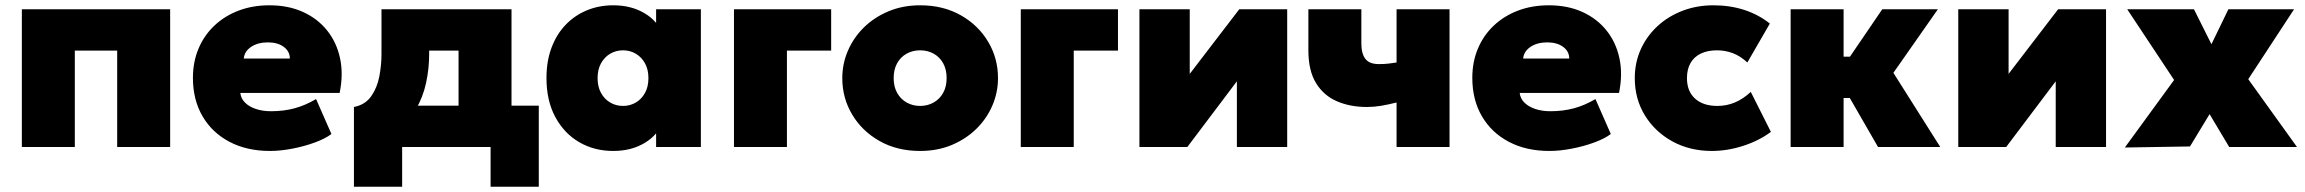

<svg xmlns="http://www.w3.org/2000/svg" viewBox="-20 -555 8702 725"><path d="M62.5 0V-520H622.5V0H422.5V-364H262.5V0Z M999.5 15Q912 15 846.5 -19.5Q781 -54 744.8 -116Q708.5 -178 708.5 -261Q708.5 -321.5 729.8 -371.8Q751 -422 789.8 -458.5Q828.5 -495 881.2 -515Q934 -535 997.5 -535Q1068.5 -535 1123.8 -510Q1179 -485 1215 -440.2Q1251 -395.5 1264 -335.2Q1277 -275 1262.5 -204H887.5Q889.5 -183.5 904.8 -168Q920 -152.5 945.5 -143.8Q971 -135 1003.5 -135Q1051 -135 1092 -146Q1133 -157 1173.5 -181L1231.5 -49Q1208.5 -31.5 1169 -17Q1129.5 -2.5 1084.5 6.2Q1039.5 15 999.5 15ZM900.5 -334H1074.5Q1074.5 -361 1051.5 -378Q1028.5 -395 991.5 -395Q953.5 -395 928.2 -378Q903 -361 900.5 -334Z M1711.5 0V-364H1600.5V-349Q1600.5 -296.5 1589 -242.5Q1577.5 -188.5 1549.5 -140.5Q1521.5 -92.5 1473 -58Q1424.5 -23.5 1350.5 -10L1316.5 -151Q1359.5 -159.5 1382 -192Q1404.5 -224.5 1412.5 -267.2Q1420.5 -310 1420.5 -349V-520H1911.5V0ZM1316.5 150V-151L1413.5 -145L1445.5 -156H2014.5V150H1832.5V0H1498.5V150Z M2295.5 15Q2224 15 2167 -18.2Q2110 -51.5 2076.8 -113.2Q2043.5 -175 2043.5 -260Q2043.5 -324 2062.5 -374.8Q2081.5 -425.5 2115.8 -461.2Q2150 -497 2196 -516Q2242 -535 2295.5 -535Q2364.5 -535 2415.2 -504.2Q2466 -473.5 2484.5 -421L2457.5 -378V-520H2626.5V0H2457.5V-142L2484.5 -99Q2466 -46.5 2415.2 -15.8Q2364.5 15 2295.5 15ZM2332.5 -155Q2359 -155 2380.8 -167.8Q2402.5 -180.5 2415.5 -204Q2428.5 -227.5 2428.5 -260Q2428.5 -292.5 2415.5 -316Q2402.5 -339.5 2380.8 -352.2Q2359 -365 2332.5 -365Q2306 -365 2284.2 -352.2Q2262.5 -339.5 2249.5 -316Q2236.5 -292.5 2236.5 -260Q2236.5 -227.5 2249.5 -204Q2262.5 -180.5 2284.2 -167.8Q2306 -155 2332.5 -155Z M2751.5 0V-520H3118.5V-364H2951.5V0Z M3454.5 15Q3367.5 15 3301.2 -22.5Q3235 -60 3197.8 -122.5Q3160.5 -185 3160.5 -260Q3160.5 -314 3181.8 -363.5Q3203 -413 3242.2 -451.5Q3281.5 -490 3335.5 -512.5Q3389.5 -535 3454.5 -535Q3541.5 -535 3607.8 -497.5Q3674 -460 3711.2 -397.5Q3748.5 -335 3748.5 -260Q3748.5 -206 3727.2 -156.5Q3706 -107 3666.8 -68.5Q3627.5 -30 3573.8 -7.5Q3520 15 3454.5 15ZM3454.5 -155Q3482.5 -155 3505.2 -167.8Q3528 -180.5 3541.2 -204Q3554.5 -227.5 3554.5 -260Q3554.5 -292.5 3541.5 -316Q3528.5 -339.5 3505.8 -352.2Q3483 -365 3454.5 -365Q3426 -365 3403.2 -352.2Q3380.5 -339.5 3367.5 -316Q3354.5 -292.5 3354.5 -260Q3354.5 -227.5 3367.8 -204Q3381 -180.5 3403.8 -167.8Q3426.5 -155 3454.5 -155Z M3834.5 0V-520H4201.5V-364H4034.5V0Z M4282.5 0V-520H4472.5V-276L4659.5 -520H4840.5V0H4650.5V-248L4463.5 0Z M5253.5 0V-168Q5222 -160 5195 -155.5Q5168 -151 5141.5 -151Q5078.5 -151 5028.5 -172.5Q4978.5 -194 4949.5 -241Q4920.5 -288 4920.5 -365V-520H5120.5V-391Q5120.5 -353 5135.5 -333Q5150.5 -313 5186.5 -313Q5209 -313 5224.2 -315Q5239.5 -317 5253.5 -319V-520H5453.5V0Z M5830.5 15Q5743 15 5677.5 -19.5Q5612 -54 5575.8 -116Q5539.5 -178 5539.5 -261Q5539.5 -321.5 5560.8 -371.8Q5582 -422 5620.8 -458.5Q5659.5 -495 5712.2 -515Q5765 -535 5828.5 -535Q5899.5 -535 5954.8 -510Q6010 -485 6046 -440.2Q6082 -395.5 6095 -335.2Q6108 -275 6093.5 -204H5718.5Q5720.5 -183.5 5735.8 -168Q5751 -152.5 5776.5 -143.8Q5802 -135 5834.5 -135Q5882 -135 5923 -146Q5964 -157 6004.5 -181L6062.5 -49Q6039.5 -31.5 6000 -17Q5960.5 -2.5 5915.5 6.2Q5870.5 15 5830.5 15ZM5731.5 -334H5905.5Q5905.5 -361 5882.5 -378Q5859.5 -395 5822.5 -395Q5784.5 -395 5759.2 -378Q5734 -361 5731.5 -334Z M6444 15Q6361 15 6295.2 -21Q6229.5 -57 6191.2 -119.2Q6153 -181.5 6153 -260Q6153 -318.5 6175.5 -368.5Q6198 -418.5 6238.5 -456Q6279 -493.5 6333 -514.2Q6387 -535 6450 -535Q6512.5 -535 6566.5 -517.5Q6620.5 -500 6663 -466L6578 -319Q6552.5 -343 6523.8 -354Q6495 -365 6464 -365Q6428 -365 6402.5 -352.8Q6377 -340.5 6363.5 -317Q6350 -293.5 6350 -260Q6350 -210.5 6380.5 -182.8Q6411 -155 6465 -155Q6499.5 -155 6530.8 -168Q6562 -181 6591 -208L6667 -57Q6622 -23.5 6562.2 -4.2Q6502.5 15 6444 15Z M7071.5 0 6916.5 -269 7087.5 -520H7297.5L7129.5 -280L7306.5 0ZM6741.5 0V-520H6941.5V-341H7101.5V-185H6941.5V0Z M7374.5 0V-520H7564.5V-276L7751.5 -520H7932.5V0H7742.5V-248L7555.5 0Z M8003.5 2 8189.5 -253 8012.5 -520H8264.5L8330.5 -388L8394.5 -520H8642.5L8469.5 -256L8653.5 0H8397.5L8323.5 -124L8249.5 -2Z"/></svg>

Font: Geologica Black
Style: Regular
Weight: 900
Designer: Sindre Bremnes, Frode Helland
Foundry: Monokrom Skriftforlag AS
Version: Version 1.010;gftools[0.9.28]